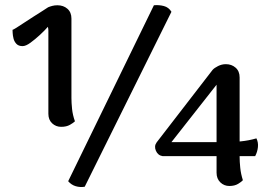

<svg xmlns="http://www.w3.org/2000/svg" viewBox="-20 -731 1069 766"><path d="M224 -225Q203 -225 188 -239Q173 -253 173 -277V-595Q173 -604 173 -610Q173 -616 171 -624Q158 -609 139 -591.5Q120 -574 101.5 -560.5Q83 -547 70 -547Q54 -547 45.5 -556Q37 -565 34 -577Q31 -589 30.5 -599.5Q30 -610 30 -612Q32 -612 45 -620Q58 -628 76.5 -640.5Q95 -653 115 -665.5Q135 -678 150.5 -688Q166 -698 172 -702Q179 -705 188.5 -707.5Q198 -710 209 -710Q233 -710 249 -696Q265 -682 265 -657V-340Q265 -321 267.5 -296.5Q270 -272 279 -247Q273 -241 259 -233Q245 -225 224 -225ZM594 -710Q614 -712 633.5 -707Q653 -702 664 -684L318 14Q300 17 282.5 12Q265 7 252 -8ZM936 -105Q936 -86 938.5 -61.5Q941 -37 949 -12Q944 -6 930 2.5Q916 11 895 11Q874 11 859 -3.5Q844 -18 844 -42V-393L664 -164H878Q909 -164 940.5 -167Q972 -170 1003 -179Q1011 -163 1009 -144Q1007 -125 998 -108H629Q610 -111 602 -129.5Q594 -148 605 -163L828 -452Q835 -460 850 -467.5Q865 -475 881 -475Q904 -475 920 -461Q936 -447 936 -422Z"/></svg>

Font: Arima Thin SemiBold
Style: Regular
Weight: 600
Version: Version 1.100